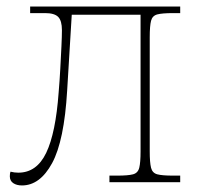

<svg xmlns="http://www.w3.org/2000/svg" viewBox="-20 -556 615 586"><path d="M47 10Q31 10 20.5 3Q10 -4 10 -18Q10 -23 10.5 -26Q11 -29 12 -32Q24 -29 36 -29Q92 -29 121 -89.5Q150 -150 159 -274Q162 -309 164 -346Q166 -383 167.5 -414.5Q169 -446 169 -464Q169 -493 157.5 -504.5Q146 -516 118 -516H72V-536H530V-516H508Q475 -516 460 -512Q445 -508 441 -492.5Q437 -477 437 -442V-94Q437 -60 441 -44Q445 -28 460 -24Q475 -20 508 -20H530V0H314V-20H338Q371 -20 386 -24Q401 -28 405 -44Q409 -60 409 -94V-511H199L185 -280Q176 -126 139 -58Q102 10 47 10Z"/></svg>

Font: Noto Serif Thin
Style: Regular
Weight: 100
Designer: Monotype Design Team
Foundry: Monotype Imaging Inc.
Version: Version 2.015